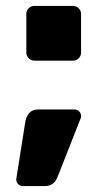

<svg xmlns="http://www.w3.org/2000/svg" viewBox="-20 -555 347 649"><path d="M227 -350H96Q85 -350 77 -358Q69 -366 69 -377V-508Q69 -519 77 -527Q85 -535 96 -535H227Q238 -535 246 -527Q254 -519 254 -508V-377Q254 -366 246 -358Q238 -350 227 -350ZM109 -185H232Q241 -185 247.5 -178.5Q254 -172 254 -163Q254 -159 253 -156L175 42Q163 74 132 74H57Q48 74 41.5 67.5Q35 61 35 52V50L66 -146Q69 -162 79.5 -173.5Q90 -185 109 -185Z"/></svg>

Font: Hezaedrus
Style: Bold
Weight: 700
Designer: Hubert & Fischer
Foundry: Hubert & Fischer
Version: Version 1.10;September 3, 2019;FontCreator 11.5.0.2425 64-bi